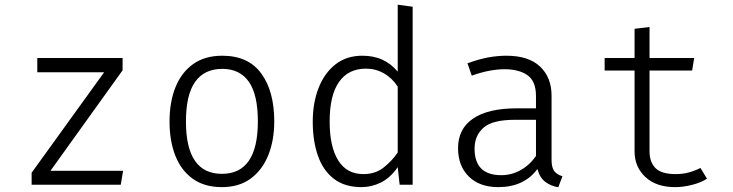

<svg xmlns="http://www.w3.org/2000/svg" viewBox="-20 -785 3117 816"><path d="M194.4 -59H503.1L493.3 0H114.4V-50.8L422.6 -477.9H138.5V-538.5H501V-486.2Z M924.6 -548.2Q1035.4 -548.2 1090.5 -472.6Q1145.6 -396.9 1145.6 -269.2Q1145.6 -189.2 1120.5 -126.2Q1095.4 -63.1 1045.9 -26.4Q996.4 10.3 923.1 10.3Q849.2 10.3 799.7 -24.9Q750.3 -60 725.4 -122.8Q700.5 -185.6 700.5 -268.2Q700.5 -350.8 725.6 -413.8Q750.8 -476.9 800.8 -512.6Q850.8 -548.2 924.6 -548.2ZM924.6 -492.3Q848.7 -492.3 809.5 -437.4Q770.3 -382.6 770.3 -268.2Q770.3 -46.2 923.1 -46.2Q1075.9 -46.2 1075.9 -269.2Q1075.9 -382.6 1037.7 -437.4Q999.5 -492.3 924.6 -492.3Z M1670.3 -765.1 1733.8 -756.4V0H1678.5L1670.3 -74.4Q1637.9 -28.2 1598.2 -9Q1558.5 10.3 1516.4 10.3Q1445.1 10.3 1399.2 -24.9Q1353.3 -60 1331.3 -122.8Q1309.2 -185.6 1309.2 -267.7Q1309.2 -348.2 1334.1 -411.5Q1359 -474.9 1405.9 -511.5Q1452.8 -548.2 1519.5 -548.2Q1568.7 -548.2 1605.6 -531Q1642.6 -513.8 1670.3 -480.5ZM1535.4 -493.3Q1460.5 -493.3 1420.8 -436.7Q1381 -380 1381 -268.2Q1381 -162.1 1417.2 -103.6Q1453.3 -45.1 1524.6 -45.1Q1575.9 -45.1 1611.5 -73.8Q1647.2 -102.6 1670.3 -136.9V-416.9Q1646.7 -453.3 1611.5 -473.3Q1576.4 -493.3 1535.4 -493.3Z M2324.1 -106.2Q2324.1 -73.3 2335.4 -58.2Q2346.7 -43.1 2370.3 -35.9L2352.8 10.8Q2322.1 6.2 2297.9 -11.8Q2273.8 -29.7 2264.1 -66.7Q2206.7 10.3 2097.9 10.3Q2017.9 10.3 1972.3 -34.9Q1926.7 -80 1926.7 -155.4Q1926.7 -237.4 1990.5 -281Q2054.4 -324.6 2176.4 -324.6H2257.9V-376.9Q2257.9 -440 2221.8 -465.4Q2185.6 -490.8 2123.1 -490.8Q2095.9 -490.8 2061.5 -484.6Q2027.2 -478.5 1985.1 -463.6L1966.7 -515.9Q2015.4 -533.8 2055.1 -541Q2094.9 -548.2 2132.3 -548.2Q2227.2 -548.2 2275.6 -501.8Q2324.1 -455.4 2324.1 -379ZM2110.3 -40.5Q2154.4 -40.5 2192.8 -62.1Q2231.3 -83.6 2257.9 -122.1V-275.9H2168.7Q2072.8 -275.9 2034.9 -242.3Q1996.9 -208.7 1996.9 -153.3Q1996.9 -40.5 2110.3 -40.5Z M2984.6 -25.6Q2957.9 -8.2 2920 1Q2882.1 10.3 2849.7 10.3Q2768.7 10.3 2722.8 -32.8Q2676.9 -75.9 2676.9 -141V-485.1H2549.7V-538.5H2676.9V-662.6L2740.5 -670.3V-538.5H2930.3L2921.5 -485.1H2740.5V-142.6Q2740.5 -95.9 2765.9 -70.5Q2791.3 -45.1 2851.3 -45.1Q2882.1 -45.1 2908.2 -52.3Q2934.4 -59.5 2956.9 -71.3Z"/></svg>

Font: Fira Code Light
Style: Regular
Weight: 300
Monospace: yes
Designer: Carrois Corporate, Edenspiekermann AG, Nikita Prokopov
Foundry: Carrois Corporate, Edenspiekermann AG, Nikita Prokopov
Version: Version 6.000; ttfautohint (v1.8.2) -l 8 -r 50 -G 200 -x 14 